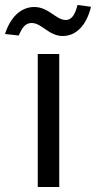

<svg xmlns="http://www.w3.org/2000/svg" viewBox="-87 -748 384 768"><path d="M64 0H150V-532H64ZM-67 -612 -12 -606C2 -638 14 -656 40 -656C80 -656 108 -604 164 -604C217 -604 259 -646 277 -721L223 -728C213 -687 198 -668 176 -668C137 -668 108 -720 50 -720C-2 -720 -45 -681 -67 -612Z"/></svg>

Font: Ronzino
Style: Regular
Weight: 400
Designer: Nunzio Mazzaferro
Foundry: Collletttivo
Version: Version 1.000;Glyphs 3.3 (3337)